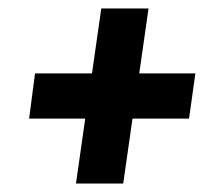

<svg xmlns="http://www.w3.org/2000/svg" viewBox="-20 -559 512 455"><path d="M310 -385H443L428 -278H294L272 -124H160L182 -278H49L63 -385H198L220 -539H332Z"/></svg>

Font: Fira Sans Condensed SemiBold
Style: Italic
Weight: 600
Width: 3
Italic angle: -8°
Designer: bBox Type GmbH & Carrois Corporate GbR & Edenspiekermann AG
Foundry: bBox Type GmbH & Carrois Corporate GbR & Edenspiekermann AG
Version: Version 4.301